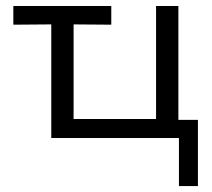

<svg xmlns="http://www.w3.org/2000/svg" viewBox="-20 -465 715 647"><path d="M24.9 -381.8V-444.8H355V-381.8L228 -382.8V-64H505.9V-444.8H581.1V-61H647V162.1H583V0H152.8V-382.8Z"/></svg>

Font: CMU Sans Serif
Style: Medium
Weight: 500
Version: Version 0.7.0